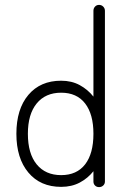

<svg xmlns="http://www.w3.org/2000/svg" viewBox="-20 -751 524 785"><path d="M385 14Q375 14 368.5 7.5Q362 1 362 -9V-51Q339 -22 306 -4.5Q273 13 230 13Q145 13 96 -45.5Q47 -104 47 -204Q47 -305 96 -363Q145 -421 230 -421Q273 -421 306 -403Q339 -385 362 -356V-707Q362 -717 368.5 -724Q375 -731 385 -731Q395 -731 402 -724Q409 -717 409 -707V-9Q409 1 402 7.5Q395 14 385 14ZM230 -35Q294 -35 328 -79Q362 -123 362 -204Q362 -284 328 -328Q294 -372 230 -372Q166 -372 130 -328Q94 -284 94 -204Q94 -123 130 -79Q166 -35 230 -35Z"/></svg>

Font: Zen Kurenaido
Style: Regular
Weight: 400
Designer: Yoshimichi Ohira
Foundry: Positype
Version: Version 1.001